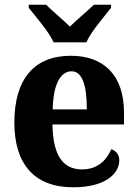

<svg xmlns="http://www.w3.org/2000/svg" viewBox="-20 -786 584 816"><path d="M208 -606H347C366 -651 423 -715 452 -753V-766H379C355 -742 305 -701 277 -673C249 -701 199 -742 176 -766H102V-753C132 -715 188 -651 208 -606ZM291 10C431 10 487 -50 487 -105C487 -129 473 -145 453 -152C432 -103 393 -66 329 -66C248 -66 205 -124 203 -257H507V-308C507 -466 421 -549 281 -549C128 -549 41 -453 41 -265C41 -91 124 10 291 10ZM349 -321H204C206 -427 237 -483 284 -483C330 -483 349 -423 349 -321Z"/></svg>

Font: Noto Serif Armenian SemiCondensed
Style: Bold
Weight: 700
Width: 4
Designer: Monotype Design Team
Foundry: Monotype Imaging Inc.
Version: Version 2.008